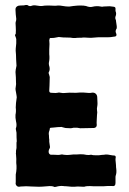

<svg xmlns="http://www.w3.org/2000/svg" viewBox="-20 -750 517 768"><path d="M447 -645 444 -666Q444 -670 443 -671Q440 -677 442 -684Q447 -695 442 -706V-714Q443 -722 435 -723Q432 -723 427 -724Q422 -725 419 -725Q415 -725 407 -724.5Q399 -724 395 -724Q388 -722 382 -724Q366 -727 350 -723Q339 -720 324 -726Q316 -728 300 -728Q291 -728 273 -726Q269 -726 259 -724H250Q244 -724 232 -726Q220 -728 214 -728H212Q204 -726 174 -728Q157 -728 148 -726Q143 -725 125 -728Q115 -730 107 -727Q99 -723 89 -730H83Q79 -728 62 -728Q53 -728 49 -725Q41 -720 42 -710Q42 -704 43 -692.5Q44 -681 45 -675Q45 -669 44 -666Q41 -660 43 -643Q44 -628 43 -615Q43 -614 41.5 -612.5Q40 -611 40 -610V-609Q44 -599 45 -594Q46 -578 43 -556Q42 -551 44 -531Q44 -517 46 -487L43 -472Q43 -470 42.5 -467Q42 -464 42 -462Q43 -455 43.5 -440.5Q44 -426 44 -419Q45 -415 43.5 -406.5Q42 -398 42 -395Q42 -390 44 -381Q46 -372 46 -369Q46 -368 46.5 -365Q47 -362 47 -361Q46 -354 44 -338Q44 -335 43.5 -329Q43 -323 43 -320Q45 -304 42 -291Q41 -280 44 -265Q48 -249 44 -238Q42 -235 44 -230Q44 -227 46 -219Q46 -197 47 -186Q47 -182 46 -180V-158Q46 -156 45 -152.5Q44 -149 44 -147V-140Q43 -133 44 -133Q46 -110 45 -103V-98Q48 -76 43 -52V-37V-21Q41 -13 46.5 -7Q52 -1 62 -4H64Q85 -6 106 -4Q111 -4 121 -3.5Q131 -3 136 -3Q147 -3 169 -5Q187 -7 196 -3Q198 -1 205 -3Q218 -7 232 -6Q236 -5 245 -5Q261 -3 267 -3H278Q280 -3 284 -3.5Q288 -4 291 -4Q294 -4 302 -3.5Q310 -3 314 -3H317Q326 -7 353 -5H382H395Q397 -5 402.5 -5.5Q408 -6 411 -6H425H427Q442 -3 442 -18Q442 -21 442 -25Q442 -29 442 -33.5Q442 -38 442 -40Q442 -46 443 -48Q447 -59 445 -75Q444 -80 444 -89Q444 -93 443 -100Q442 -107 442 -110Q442 -117 443 -121Q443 -128 436 -128Q431 -128 421 -130Q411 -132 406 -132Q400 -132 397 -131Q390 -131 376 -129H361Q353 -129 349 -130Q345 -132 336 -130Q325 -130 323 -131Q316 -133 301 -133Q292 -132 272 -132Q256 -130 248 -130Q245 -130 241 -130.5Q237 -131 235 -131Q228 -133 225 -132Q215 -129 196 -131H184Q180 -131 177 -135Q172 -142 177 -154Q180 -157 180 -162L177 -183V-193Q176 -196 176 -203Q176 -210 175 -214Q175 -222 177 -226Q179 -230 179 -234Q179 -239 184 -239Q188 -239 196 -240Q204 -241 210.5 -241.5Q217 -242 223 -242Q225 -243 228.5 -241.5Q232 -240 234 -240Q240 -238 242 -238Q246 -238 252 -237.5Q258 -237 262 -237Q266 -237 274 -239H289Q291 -239 295 -238Q299 -237 301 -237Q310 -237 327.5 -237.5Q345 -238 353 -238H356Q368 -240 367 -252Q366 -255 367 -271Q368 -287 368 -290Q370 -301 368 -310Q367 -315 369 -325Q370 -329 370 -337Q370 -341 369.5 -348.5Q369 -356 369 -360Q369 -370 362.5 -375.5Q356 -381 346 -379Q340 -377 312 -380H301Q281 -378 272 -379Q261 -380 238 -378Q233 -377 222 -379Q215 -381 211 -379Q207 -378 202 -378Q197 -378 191.5 -378.5Q186 -379 183 -379Q177 -380 177 -387Q177 -391 177.5 -397.5Q178 -404 178 -407Q178 -413 178.5 -425Q179 -437 179 -442Q179 -444 176 -453Q173 -459 176 -463Q180 -470 178 -482Q174 -494 176 -502Q179 -516 177 -533V-552Q179 -577 177 -590L178 -592Q178 -593 178 -594Q179 -599 185 -598Q195 -598 199 -599Q200 -599 215 -602Q217 -602 220.5 -601.5Q224 -601 225 -601Q231 -600 243 -600Q265 -600 272 -598Q273 -598 275 -598Q277 -598 279 -598Q281 -598 282 -598Q287 -599 297 -599H306Q315 -601 334 -599Q343 -598 361 -600Q368 -601 384 -601H413Q416 -601 423 -601.5Q430 -602 433 -603Q451 -603 444 -618Q440 -626 447 -637Z"/></svg>

Font: Gutenberg Clean
Style: Regular
Weight: 400
Designer: Nicola Manzari, Bruno Pierini
Foundry: Unio | Creative Solutions
Version: Version 1.001;PS 001.001;hotconv 1.0.88;makeotf.lib2.5.64775